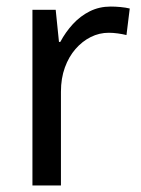

<svg xmlns="http://www.w3.org/2000/svg" viewBox="-20 -566 431 586"><path d="M318 -546Q332 -546 348 -544.5Q364 -543 376 -540L366 -459Q354 -462 339.5 -464Q325 -466 312 -466Q283 -466 257 -453Q231 -440 210.5 -416.5Q190 -393 178 -360Q166 -327 166 -286V0H79V-536H150L160 -438H164Q180 -468 202.5 -492.5Q225 -517 254 -531.5Q283 -546 318 -546Z"/></svg>

Font: Noto Sans Display
Style: Regular
Weight: 400
Designer: Monotype Design Team
Foundry: Monotype Imaging Inc.
Version: Version 2.003